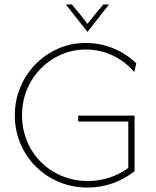

<svg xmlns="http://www.w3.org/2000/svg" viewBox="-20 -824 693 852"><path d="M368.8 8.3Q300.7 8.3 242 -16.3Q183.3 -41 139.2 -84.7Q95.1 -128.5 70.5 -186.8Q45.8 -245.1 45.8 -311.8Q45.8 -378.5 70.1 -436.8Q94.4 -495.1 137.8 -539.2Q181.2 -583.3 238.2 -608.3Q295.1 -633.3 360.4 -633.3Q424.3 -633.3 482.3 -609.7Q540.3 -586.1 584.7 -543.1L575.7 -504.2Q535.4 -552.1 479.5 -578.1Q423.6 -604.2 361.1 -604.2Q302.1 -604.2 250.7 -581.6Q199.3 -559 160.4 -519.1Q121.5 -479.2 99.7 -426.4Q77.8 -373.6 77.8 -312.5Q77.8 -251.4 99.7 -198.3Q121.5 -145.1 161.5 -105.2Q201.4 -65.3 254.5 -43.1Q307.6 -20.8 370.1 -20.8Q419.4 -20.8 465.3 -35.8Q511.1 -50.7 549.3 -78.5V-284.7H327.1V-311.1H577.1V-64.6Q534 -29.9 480.2 -10.8Q426.4 8.3 368.8 8.3ZM367.4 -683.3 272.2 -804.2H298.6Q317.4 -782.6 334.7 -761.1Q352.1 -739.6 368.1 -718.1Q384.7 -739.6 402.4 -761.1Q420.1 -782.6 438.9 -804.2H463.9L368.8 -683.3Z"/></svg>

Font: Afacad Flux Thin
Style: Regular
Weight: 250
Designer: Kristian Moeller
Foundry: Dicotype
Version: Version 1.100